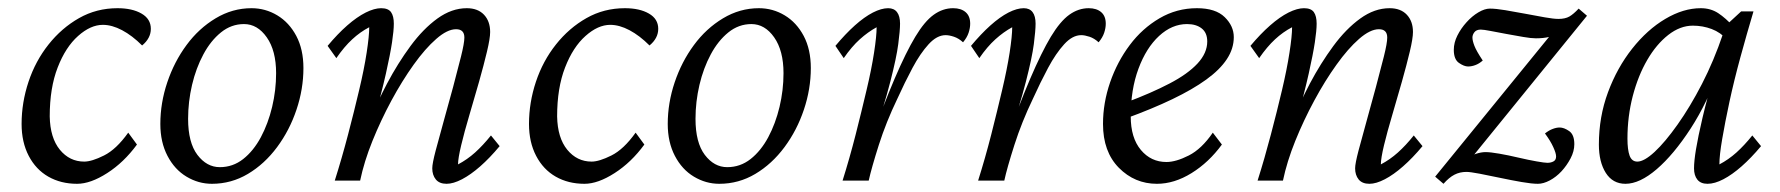

<svg xmlns="http://www.w3.org/2000/svg" viewBox="-20 -445 4385 473"><path d="M233.4 -383.8Q203.1 -383.8 172.4 -356.4Q141.6 -329.1 122.1 -278.8Q102.5 -228.5 102.5 -158.2Q103.5 -105.5 127.4 -76.2Q151.4 -46.9 187.5 -46.9Q206.1 -46.9 236.3 -62Q266.6 -77.1 295.9 -118.2L317.4 -88.9Q285.2 -44.9 244.1 -18.6Q203.1 7.8 169.9 7.8Q129.9 7.8 99.1 -9.8Q68.4 -27.3 50.8 -61Q33.2 -94.7 33.2 -139.6Q33.2 -192.4 50.3 -243.7Q67.4 -294.9 99.6 -335.4Q131.8 -376 174.8 -400.4Q217.8 -424.8 269.5 -424.8Q305.7 -424.8 328.6 -411.6Q351.6 -398.4 351.6 -374Q351.6 -362.3 346.2 -352.1Q340.8 -341.8 330.1 -333Q305.7 -357.4 280.8 -370.6Q255.9 -383.8 233.4 -383.8Z M502 7.8Q468.8 7.8 439.5 -9.8Q410.2 -27.3 392.6 -61Q375 -94.7 375 -139.6Q375 -191.4 392.1 -242.2Q409.2 -293 439.5 -334Q469.7 -375 511.2 -399.9Q552.7 -424.8 599.6 -424.8Q633.8 -424.8 663.1 -407.2Q692.4 -389.6 710 -356.4Q727.5 -323.2 727.5 -277.3Q727.5 -225.6 710.4 -174.8Q693.4 -124 662.6 -82.5Q631.8 -41 590.8 -16.6Q549.8 7.8 502 7.8ZM521.5 -33.2Q553.7 -33.2 579.1 -53.2Q604.5 -73.2 622.6 -106.9Q640.6 -140.6 650.4 -181.6Q660.2 -222.7 660.2 -264.6Q660.2 -320.3 637.2 -353Q614.3 -385.7 581.1 -385.7Q549.8 -385.7 524.4 -365.2Q499 -344.7 481 -311Q462.9 -277.3 453.1 -235.8Q443.4 -194.3 443.4 -152.3Q443.4 -93.8 466.3 -63.5Q489.3 -33.2 521.5 -33.2Z M1080.1 7.8Q1062.5 7.8 1053.7 -2.9Q1044.9 -13.7 1044.9 -30.3Q1044.9 -42 1053.2 -73.7Q1061.5 -105.5 1073.2 -147Q1085 -188.5 1096.2 -230.5Q1107.4 -272.5 1115.7 -305.7Q1124 -338.9 1124 -352.5Q1124 -373 1103.5 -373Q1082 -373 1054.7 -349.1Q1027.3 -325.2 999 -285.6Q970.7 -246.1 944.3 -197.3Q918 -148.4 897.5 -97.7Q877 -46.9 867.2 0H804.7Q822.3 -55.7 837.4 -113.3Q852.5 -170.9 864.7 -222.7Q877 -274.4 883.3 -315.4Q889.6 -356.4 889.6 -377.9Q867.2 -366.2 847.7 -348.1Q828.1 -330.1 808.6 -301.8L787.1 -332Q811.5 -361.3 835.4 -382.3Q859.4 -403.3 880.9 -414.1Q902.3 -424.8 918.9 -424.8Q936.5 -424.8 943.4 -415Q950.2 -405.3 950.2 -386.7Q950.2 -370.1 945.8 -340.8Q941.4 -311.5 930.7 -263.7Q919.9 -215.8 899.4 -141.6H889.6Q907.2 -189.5 933.6 -239.3Q960 -289.1 991.2 -331.5Q1022.5 -374 1057.6 -399.4Q1092.8 -424.8 1129.9 -424.8Q1157.2 -424.8 1172.4 -408.7Q1187.5 -392.6 1187.5 -366.2Q1187.5 -350.6 1179.7 -317.9Q1171.9 -285.2 1160.2 -243.7Q1148.4 -202.1 1136.2 -161.1Q1124 -120.1 1116.2 -87.4Q1108.4 -54.7 1108.4 -40Q1130.9 -51.8 1150.4 -69.3Q1169.9 -86.9 1189.5 -111.3L1210.9 -85Q1186.5 -55.7 1163.1 -35.2Q1139.6 -14.6 1118.2 -3.4Q1096.7 7.8 1080.1 7.8Z M1483.4 -383.8Q1453.1 -383.8 1422.4 -356.4Q1391.6 -329.1 1372.1 -278.8Q1352.5 -228.5 1352.5 -158.2Q1353.5 -105.5 1377.4 -76.2Q1401.4 -46.9 1437.5 -46.9Q1456.1 -46.9 1486.3 -62Q1516.6 -77.1 1545.9 -118.2L1567.4 -88.9Q1535.2 -44.9 1494.1 -18.6Q1453.1 7.8 1419.9 7.8Q1379.9 7.8 1349.1 -9.8Q1318.4 -27.3 1300.8 -61Q1283.2 -94.7 1283.2 -139.6Q1283.2 -192.4 1300.3 -243.7Q1317.4 -294.9 1349.6 -335.4Q1381.8 -376 1424.8 -400.4Q1467.8 -424.8 1519.5 -424.8Q1555.7 -424.8 1578.6 -411.6Q1601.6 -398.4 1601.6 -374Q1601.6 -362.3 1596.2 -352.1Q1590.8 -341.8 1580.1 -333Q1555.7 -357.4 1530.8 -370.6Q1505.9 -383.8 1483.4 -383.8Z M1752 7.8Q1718.8 7.8 1689.5 -9.8Q1660.2 -27.3 1642.6 -61Q1625 -94.7 1625 -139.6Q1625 -191.4 1642.1 -242.2Q1659.2 -293 1689.5 -334Q1719.7 -375 1761.2 -399.9Q1802.7 -424.8 1849.6 -424.8Q1883.8 -424.8 1913.1 -407.2Q1942.4 -389.6 1960 -356.4Q1977.5 -323.2 1977.5 -277.3Q1977.5 -225.6 1960.4 -174.8Q1943.4 -124 1912.6 -82.5Q1881.8 -41 1840.8 -16.6Q1799.8 7.8 1752 7.8ZM1771.5 -33.2Q1803.7 -33.2 1829.1 -53.2Q1854.5 -73.2 1872.6 -106.9Q1890.6 -140.6 1900.4 -181.6Q1910.2 -222.7 1910.2 -264.6Q1910.2 -320.3 1887.2 -353Q1864.3 -385.7 1831.1 -385.7Q1799.8 -385.7 1774.4 -365.2Q1749 -344.7 1731 -311Q1712.9 -277.3 1703.1 -235.8Q1693.4 -194.3 1693.4 -152.3Q1693.4 -93.8 1716.3 -63.5Q1739.3 -33.2 1771.5 -33.2Z M2309.6 -358.4Q2288.1 -358.4 2267.6 -335.9Q2247.1 -313.5 2228 -277.8Q2209 -242.2 2190.4 -201.2Q2163.1 -144.5 2145 -87.9Q2127 -31.2 2120.1 0H2055.7Q2073.2 -55.7 2087.9 -113.3Q2102.5 -170.9 2114.7 -222.7Q2127 -274.4 2133.3 -315.4Q2139.6 -356.4 2139.6 -377.9Q2118.2 -366.2 2098.1 -348.1Q2078.1 -330.1 2058.6 -301.8L2038.1 -332Q2062.5 -361.3 2085.9 -382.3Q2109.4 -403.3 2130.4 -414.1Q2151.4 -424.8 2168 -424.8Q2182.6 -424.8 2189.9 -415Q2197.3 -405.3 2197.3 -386.7Q2197.3 -370.1 2192.9 -336.4Q2188.5 -302.7 2173.3 -243.7Q2158.2 -184.6 2126 -87.9H2121.1Q2156.2 -186.5 2184.1 -251.5Q2211.9 -316.4 2234.9 -354.5Q2257.8 -392.6 2280.3 -408.7Q2302.7 -424.8 2328.1 -424.8Q2347.7 -424.8 2358.9 -415Q2370.1 -405.3 2370.1 -386.7Q2370.1 -376 2366.2 -364.3Q2362.3 -352.5 2352.5 -340.8Q2341.8 -350.6 2330.1 -354.5Q2318.4 -358.4 2309.6 -358.4Z M2643.6 -358.4Q2622.1 -358.4 2601.6 -335.9Q2581.1 -313.5 2562 -277.8Q2543 -242.2 2524.4 -201.2Q2497.1 -144.5 2479 -87.9Q2460.9 -31.2 2454.1 0H2389.6Q2407.2 -55.7 2421.9 -113.3Q2436.5 -170.9 2448.7 -222.7Q2460.9 -274.4 2467.3 -315.4Q2473.6 -356.4 2473.6 -377.9Q2452.1 -366.2 2432.1 -348.1Q2412.1 -330.1 2392.6 -301.8L2372.1 -332Q2396.5 -361.3 2419.9 -382.3Q2443.4 -403.3 2464.4 -414.1Q2485.4 -424.8 2502 -424.8Q2516.6 -424.8 2523.9 -415Q2531.2 -405.3 2531.2 -386.7Q2531.2 -370.1 2526.9 -336.4Q2522.5 -302.7 2507.3 -243.7Q2492.2 -184.6 2460 -87.9H2455.1Q2490.2 -186.5 2518.1 -251.5Q2545.9 -316.4 2568.8 -354.5Q2591.8 -392.6 2614.3 -408.7Q2636.7 -424.8 2662.1 -424.8Q2681.6 -424.8 2692.9 -415Q2704.1 -405.3 2704.1 -386.7Q2704.1 -376 2700.2 -364.3Q2696.3 -352.5 2686.5 -340.8Q2675.8 -350.6 2664.1 -354.5Q2652.3 -358.4 2643.6 -358.4Z M2830.1 7.8Q2775.4 7.8 2736.3 -31.7Q2697.3 -71.3 2697.3 -139.6Q2697.3 -191.4 2714.8 -242.2Q2732.4 -293 2763.2 -334Q2793.9 -375 2836.4 -399.9Q2878.9 -424.8 2928.7 -424.8Q2974.6 -424.8 2997.1 -402.8Q3019.5 -380.9 3019.5 -353.5Q3019.5 -325.2 3002.4 -299.3Q2985.4 -273.4 2951.7 -249Q2918 -224.6 2868.2 -200.7Q2818.4 -176.8 2753.9 -153.3V-192.4Q2816.4 -215.8 2861.3 -239.3Q2906.2 -262.7 2930.2 -288.6Q2954.1 -314.5 2954.1 -342.8Q2954.1 -364.3 2940.4 -375Q2926.8 -385.7 2904.3 -385.7Q2867.2 -385.7 2835.4 -356.4Q2803.7 -327.1 2784.7 -275.9Q2765.6 -224.6 2765.6 -158.2Q2765.6 -105.5 2790.5 -75.7Q2815.4 -45.9 2853.5 -45.9Q2877 -45.9 2908.7 -62Q2940.4 -78.1 2967.8 -118.2L2990.2 -88.9Q2958 -44.9 2915.5 -18.6Q2873 7.8 2830.1 7.8Z M3353.5 7.8Q3335.9 7.8 3327.1 -2.9Q3318.4 -13.7 3318.4 -30.3Q3318.4 -42 3326.7 -73.7Q3335 -105.5 3346.7 -147Q3358.4 -188.5 3369.6 -230.5Q3380.9 -272.5 3389.2 -305.7Q3397.5 -338.9 3397.5 -352.5Q3397.5 -373 3377 -373Q3355.5 -373 3328.1 -349.1Q3300.8 -325.2 3272.5 -285.6Q3244.1 -246.1 3217.8 -197.3Q3191.4 -148.4 3170.9 -97.7Q3150.4 -46.9 3140.6 0H3078.1Q3095.7 -55.7 3110.8 -113.3Q3126 -170.9 3138.2 -222.7Q3150.4 -274.4 3156.7 -315.4Q3163.1 -356.4 3163.1 -377.9Q3140.6 -366.2 3121.1 -348.1Q3101.6 -330.1 3082 -301.8L3060.5 -332Q3085 -361.3 3108.9 -382.3Q3132.8 -403.3 3154.3 -414.1Q3175.8 -424.8 3192.4 -424.8Q3210 -424.8 3216.8 -415Q3223.6 -405.3 3223.6 -386.7Q3223.6 -370.1 3219.2 -340.8Q3214.8 -311.5 3204.1 -263.7Q3193.4 -215.8 3172.9 -141.6H3163.1Q3180.7 -189.5 3207 -239.3Q3233.4 -289.1 3264.6 -331.5Q3295.9 -374 3331.1 -399.4Q3366.2 -424.8 3403.3 -424.8Q3430.7 -424.8 3445.8 -408.7Q3460.9 -392.6 3460.9 -366.2Q3460.9 -350.6 3453.1 -317.9Q3445.3 -285.2 3433.6 -243.7Q3421.9 -202.1 3409.7 -161.1Q3397.5 -120.1 3389.6 -87.4Q3381.8 -54.7 3381.8 -40Q3404.3 -51.8 3423.8 -69.3Q3443.4 -86.9 3462.9 -111.3L3484.4 -85Q3460 -55.7 3436.5 -35.2Q3413.1 -14.6 3391.6 -3.4Q3370.1 7.8 3353.5 7.8Z M3597.7 -46.9 3588.9 -50.8Q3602.5 -61.5 3615.7 -65.9Q3628.9 -70.3 3639.6 -70.3Q3651.4 -70.3 3673.8 -66.4Q3696.3 -62.5 3721.2 -56.6Q3746.1 -50.8 3765.6 -47.4Q3785.2 -43.9 3792 -43.9Q3800.8 -43.9 3807.1 -47.4Q3813.5 -50.8 3813.5 -59.6Q3813.5 -67.4 3806.6 -82.5Q3799.8 -97.7 3786.1 -116.2Q3795.9 -124 3805.2 -127.4Q3814.5 -130.9 3822.3 -130.9Q3833 -130.9 3845.7 -122.1Q3858.4 -113.3 3858.4 -89.8Q3858.4 -72.3 3849.1 -54.7Q3839.8 -37.1 3826.7 -22.9Q3813.5 -8.8 3797.9 -0.5Q3782.2 7.8 3768.6 7.8Q3753.9 7.8 3728.5 3.4Q3703.1 -1 3675.8 -6.8Q3648.4 -12.7 3625 -17.1Q3601.6 -21.5 3592.8 -21.5Q3576.2 -21.5 3563 -14.6Q3549.8 -7.8 3536.1 7.8L3515.6 -9.8L3807.6 -368.2L3818.4 -364.3Q3810.5 -357.4 3796.4 -354Q3782.2 -350.6 3763.7 -350.6Q3752 -350.6 3732.4 -354Q3712.9 -357.4 3691.4 -361.3Q3669.9 -365.2 3652.3 -368.7Q3634.8 -372.1 3627.9 -372.1Q3617.2 -372.1 3612.3 -365.7Q3607.4 -359.4 3607.4 -352.5Q3607.4 -344.7 3612.3 -332Q3617.2 -319.3 3632.8 -295.9Q3624 -288.1 3614.7 -284.7Q3605.5 -281.2 3596.7 -281.2Q3586.9 -281.2 3574.2 -290Q3561.5 -298.8 3561.5 -322.3Q3561.5 -339.8 3570.3 -357.4Q3579.1 -375 3592.8 -390.1Q3606.4 -405.3 3622.1 -414.6Q3637.7 -423.8 3650.4 -423.8Q3665 -423.8 3688.5 -419.9Q3711.9 -416 3737.8 -411.1Q3763.7 -406.2 3785.6 -402.3Q3807.6 -398.4 3819.3 -398.4Q3835.9 -398.4 3846.2 -404.3Q3856.4 -410.2 3869.1 -423.8L3889.6 -406.2Z M3984.4 7.8Q3953.1 7.8 3936 -19Q3918.9 -45.9 3918.9 -88.9Q3918.9 -157.2 3941.4 -217.8Q3963.9 -278.3 4001 -325.2Q4038.1 -372.1 4082.5 -398.4Q4127 -424.8 4169.9 -424.8Q4194.3 -424.8 4212.9 -412.6Q4231.4 -400.4 4251 -378.9L4235.4 -346.7Q4218.8 -365.2 4196.8 -373.5Q4174.8 -381.8 4150.4 -381.8Q4119.1 -381.8 4089.8 -358.9Q4060.5 -335.9 4038.1 -297.4Q4015.6 -258.8 4002.4 -208.5Q3989.3 -158.2 3989.3 -103.5Q3989.3 -76.2 3994.6 -61.5Q4000 -46.9 4013.7 -46.9Q4030.3 -46.9 4056.2 -70.8Q4082 -94.7 4112.8 -138.2Q4143.6 -181.6 4172.9 -238.3Q4202.1 -294.9 4224.6 -361.3L4232.4 -382.8L4269.5 -417H4299.8Q4283.2 -361.3 4267.6 -304.2Q4252 -247.1 4240.7 -194.8Q4229.5 -142.6 4222.7 -102.5Q4215.8 -62.5 4215.8 -40Q4238.3 -51.8 4257.8 -69.3Q4277.3 -86.9 4296.9 -111.3L4318.4 -85Q4293.9 -55.7 4270.5 -35.2Q4247.1 -14.6 4225.6 -3.4Q4204.1 7.8 4186.5 7.8Q4169.9 7.8 4161.6 -2.4Q4153.3 -12.7 4153.3 -30.3Q4153.3 -47.9 4158.2 -77.6Q4163.1 -107.4 4174.3 -155.3Q4185.5 -203.1 4207 -277.3H4216.8Q4186.5 -192.4 4145 -128.4Q4103.5 -64.5 4061.5 -28.3Q4019.5 7.8 3984.4 7.8Z"/></svg>

Font: Crimson Pro ExtraLight Light
Style: Italic
Weight: 300
Italic angle: -12°
Version: Version 1.002